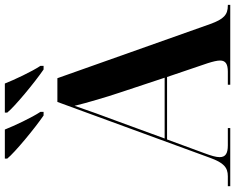

<svg xmlns="http://www.w3.org/2000/svg" viewBox="-109 -862 971 793"><g transform="rotate(-90 376.5 -465.5)"><path d="M296 -771H311V-784C287 -820 253 -893 238 -931H118V-921C143 -890 242 -808 296 -771ZM486 -771H501V-784C477 -820 443 -893 428 -931H308V-921C333 -890 432 -808 486 -771ZM4 0H244V-10H173C140 -10 124 -19 124 -44C124 -59 130 -79 140 -106L197 -261H455L512 -93C519 -71 523 -54 523 -42C523 -19 508 -10 477 -10H423V0H753V-10H750C712 -10 694 -27 674 -82L450 -714H352L121 -83C101 -28 82 -10 45 -10H4ZM201 -271 272 -465C290 -513 320 -595 336 -643C348 -592 374 -506 390 -458L452 -271Z"/></g></svg>

Font: Noto Serif Display
Style: Bold
Weight: 700
Designer: Monotype Design Team
Foundry: Monotype Imaging Inc.
Version: Version 2.009